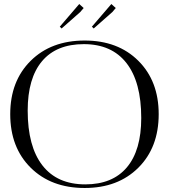

<svg xmlns="http://www.w3.org/2000/svg" viewBox="-20 -929 842 957"><path d="M535 -909 557 -889 540 -869 447 -787 438 -796ZM375 -909 397 -889 380 -869 287 -787 278 -796ZM402 8Q235 8 133 -93Q31 -194 31 -360Q31 -525 133 -626Q235 -727 402 -727Q568 -727 669.5 -626Q771 -525 771 -360Q771 -194 669.5 -93Q568 8 402 8ZM405 -10Q541 -10 612.5 -95Q684 -180 684 -341Q684 -520 610.5 -614.5Q537 -709 398 -709Q261 -709 189.5 -624Q118 -539 118 -378Q118 -199 191.5 -104.5Q265 -10 405 -10Z"/></svg>

Font: FoglihtenNo06
Style: Regular
Weight: 500
Designer: gluk (gluksza@wp.pl)
Foundry: gluk (gluksza@wp.pl)
Version: Version 0.76